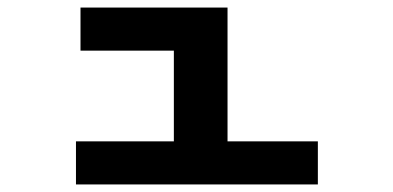

<svg xmlns="http://www.w3.org/2000/svg" viewBox="-20 -488 1040 508"><path d="M181 0V-114H440V-354H193V-468H582V-114H821V0Z"/></svg>

Font: Inconsolata UltraExpanded ExtraBold
Style: Regular
Weight: 800
Width: 9
Monospace: yes
Designer: Raph Levien, Cyreal, Brenton Simpson
Foundry: Raph Levien, Cyreal, Google
Version: Version 3.001; ttfautohint (v1.8.2.53-6de2)